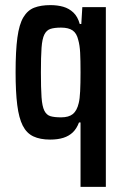

<svg xmlns="http://www.w3.org/2000/svg" viewBox="-20 -538 489 751"><path d="M295 193V-59H289Q280 -35 265 -20.5Q250 -6 228 1Q206 8 176 8Q137 8 110.5 -4.5Q84 -17 69 -46.5Q54 -76 47.5 -127Q41 -178 41 -256Q41 -339 48 -391Q55 -443 71.5 -470.5Q88 -498 114 -508Q140 -518 177 -518Q205 -518 227.5 -511.5Q250 -505 267 -489Q284 -473 292 -444H298L302 -510H394V193ZM219 -79Q249 -79 265 -92Q281 -105 288 -135Q292 -151 293.5 -181Q295 -211 295 -255Q295 -303 293.5 -332Q292 -361 286 -382Q280 -408 264 -419Q248 -430 219 -430Q193 -430 177.5 -425Q162 -420 153.5 -403Q145 -386 142.5 -351Q140 -316 140 -255Q140 -193 142.5 -157.5Q145 -122 153.5 -105Q162 -88 177.5 -83.5Q193 -79 219 -79Z"/></svg>

Font: Saira Condensed SemiBold
Style: Regular
Weight: 600
Width: 3
Designer: Hector Gatti with collaboration of the Omnibus-Type team
Foundry: Omnibus-Type
Version: Version 1.100